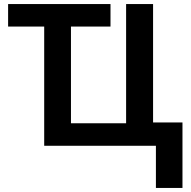

<svg xmlns="http://www.w3.org/2000/svg" viewBox="-20 -719 940 947"><path d="M749 0V208H880V-115H735V-699H602V-111H330V-588H525V-699H20V-588H198V0Z"/></svg>

Font: Passageway
Style: Light
Weight: 700
Foundry: Ascender Corporation
Version: Version 1.11